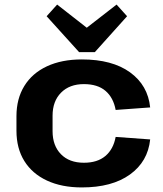

<svg xmlns="http://www.w3.org/2000/svg" viewBox="-20 -810 715 840"><path d="M338 10Q250 10 185.5 -20Q121 -50 86.5 -105.5Q52 -161 52 -238V-302Q52 -378 86.5 -434Q121 -490 185.5 -520Q250 -550 338 -550Q471 -550 549 -493.5Q627 -437 637 -340L486 -329Q476 -383 441.5 -412.5Q407 -442 347 -442Q284 -442 247 -404.5Q210 -367 210 -304V-236Q210 -173 246.5 -135.5Q283 -98 347 -98Q406 -98 441 -127.5Q476 -157 486 -211L637 -200Q627 -103 548.5 -46.5Q470 10 338 10ZM536 -739 395 -582H326L184 -739L230 -790L404 -654H315L490 -790Z"/></svg>

Font: Pathway Extreme 28pt
Style: Bold
Weight: 700
Designer: Eduardo Rodriguez Tunni
Foundry: Eduardo Rodriguez Tunni
Version: Version 1.001;gftools[0.9.26]